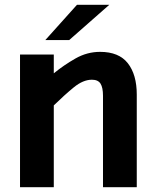

<svg xmlns="http://www.w3.org/2000/svg" viewBox="-20 -776 641 796"><path d="M63 0V-550H203V-472Q244.5 -506 292.8 -533.5Q341 -561 395 -561Q473 -561 510 -513.8Q547 -466.5 547 -384V0H407V-379Q407 -413 396.8 -429.2Q386.5 -445.5 361 -445.5Q324.5 -445.5 285.8 -413.8Q247 -382 203 -339V0ZM168 -610 299 -756H433L267 -610Z"/></svg>

Font: Junction
Style: Bold
Weight: 700
Designer: Caroline Hadilaksono
Foundry: Caroline Hadilaksono, Tyler Finck, The League of Moveable Type
Version: Version 2.000; ttfautohint (v1.8.3)